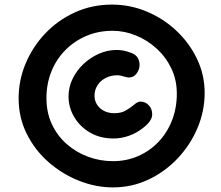

<svg xmlns="http://www.w3.org/2000/svg" viewBox="-20 -793 962 835"><path d="M471 22Q397.7 22 324.9 -6.4Q252.2 -34.8 192.3 -86.9Q132.3 -139.1 96.7 -210.2Q61 -281.2 61 -366Q61 -443.8 91.3 -516.4Q121.6 -589.1 176.5 -647.2Q231.4 -705.2 305.7 -739.1Q379.9 -773 467 -773Q546.1 -773 618.4 -742.7Q690.8 -712.4 747.2 -659.3Q803.7 -606.1 836.8 -536.8Q870 -467.6 870 -389Q870 -310.4 839.3 -237.3Q808.7 -164.1 753.7 -105.4Q698.8 -46.8 626.4 -12.4Q554.1 22 471 22ZM471 -92.1Q530.3 -92.1 580.9 -114.3Q631.6 -136.6 669.3 -176.1Q707.1 -215.7 728.1 -269.6Q749 -323.4 749 -386Q749 -446.1 724.9 -495.9Q700.9 -545.8 660.6 -582.3Q620.3 -618.8 570.7 -638.9Q521.1 -659.1 470 -659.1Q406.7 -659.1 354.1 -636.2Q301.4 -613.3 262.7 -573.5Q223.9 -533.7 202.9 -480.6Q182 -427.4 182 -367Q182 -302.6 206.1 -251.8Q230.1 -201.1 271.4 -165.4Q312.7 -129.7 364.3 -110.9Q415.9 -92.1 471 -92.1ZM474 -190.7Q416.1 -190.7 372.1 -216.1Q328 -241.6 303 -283.7Q278 -325.8 278 -373.7Q278 -413 295.2 -449.2Q312.3 -485.4 342.3 -513.9Q372.2 -542.3 409.6 -559Q446.9 -575.7 487 -575.7Q501 -575.7 515.8 -573.2Q530.6 -570.7 550.2 -563.1Q570.1 -556.3 578.6 -541.8Q587 -527.3 587 -511Q587 -491.2 574.3 -473.6Q561.6 -455.9 539.9 -455.9Q535.9 -455.9 530.4 -457.3Q525 -458.7 521 -459.7Q514 -461.7 506 -463.7Q498 -465.7 490 -465.7Q462.9 -465.7 440 -454.1Q417.1 -442.6 404.1 -422.2Q391 -401.8 391 -376.7Q391 -355.6 401.9 -338.2Q412.9 -320.8 432.4 -310.7Q451.9 -300.7 477 -300.7Q507.2 -300.7 527.1 -312.4Q547 -324.1 560.7 -335.7Q568 -342.1 575.6 -346.7Q583.2 -351.2 591 -351.2Q611.9 -351.2 626.9 -335.4Q641.9 -319.7 641.9 -295.2Q641.9 -279.4 629.8 -263.7Q617.8 -247.9 598.1 -233.7Q573.1 -214 540.2 -202.3Q507.3 -190.7 474 -190.7Z"/></svg>

Font: Playpen Sans Thai
Style: Regular
Weight: 400
Designer: Sirin Gunkloy, Laura Meseguer, Veronika Burian, José Scaglione
Foundry: TypeTogether
Version: Version 2.000